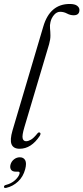

<svg xmlns="http://www.w3.org/2000/svg" viewBox="-32 -742 420 968"><path d="M319.5 -722Q345 -722 356.8 -713Q368.5 -704 368.5 -692Q368.5 -665 339.5 -665Q322 -665 305.8 -673.8Q289.5 -682.5 271 -682.5Q254 -682.5 240.5 -666.8Q227 -651 222.5 -631Q218.5 -615 220.2 -598.8Q222 -582.5 222.2 -563.2Q222.5 -544 215.5 -519L91 -101Q78.5 -59 82.2 -44.5Q86 -30 99.5 -30Q110.5 -30 124 -37.8Q137.5 -45.5 156 -68.5Q162.5 -76.5 167.5 -74Q176.5 -71 168.5 -57Q125.5 8 67 8Q36 8 26.5 -14Q17 -36 31 -84L186.5 -609Q220 -722 319.5 -722ZM48 123.5Q30 123.5 23.5 113.2Q17 103 21 88Q25.5 71.5 38.8 61.2Q52 51 68 51Q87 51 95 65.8Q103 80.5 95 111Q85 149 59 173.2Q33 197.5 0 205Q-11.5 207.5 -12 200.5Q-12 192.5 -2.5 190.5Q25 183.5 43.5 166.8Q62 150 66.5 134Q69 123.5 60 123.5Z"/></svg>

Font: Fraunces 144pt S050 Light
Style: Italic
Weight: 300
Italic angle: -16°
Version: Version 1.000; ttfautohint (v1.8.3)